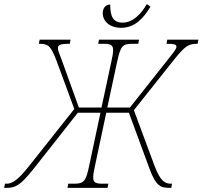

<svg xmlns="http://www.w3.org/2000/svg" viewBox="-82 -905 976 925"><path d="M502 -771C571 -771 613 -823 643 -873L625 -885C601 -842 560 -796 509 -796C463 -796 449 -825 449 -883C424 -883 413 -863 413 -842C413 -802 447 -771 502 -771ZM-62 0H-52C-8 0 14 -9 81 -93L293 -362H402L348 -108C332 -31 322 -20 275 -20H247L243 0H436L440 -20H413C380 -20 367 -25 367 -50C367 -63 370 -82 376 -108L430 -362H539L638 -93C669 -9 691 0 735 0H743L747 -20H741C713 -20 690 -33 663 -105L563 -374L756 -617C813 -688 829 -694 870 -694L874 -714H724L720 -694C754 -694 768 -692 768 -680C768 -671 763 -663 726 -617L544 -387H435L482 -606C499 -683 507 -694 556 -694H584L588 -714H395L391 -694H418C450 -694 463 -688 463 -664C463 -651 460 -632 454 -606L407 -387H298L215 -617C201 -652 197 -664 197 -673C197 -688 206 -694 254 -694L258 -714H109L105 -694C147 -694 161 -689 189 -616L276 -380L58 -105C1 -33 -25 -20 -51 -20H-58Z"/></svg>

Font: Noto Serif Condensed Thin
Style: Italic
Weight: 100
Width: 3
Italic angle: -12°
Designer: Monotype Design Team
Foundry: Monotype Imaging Inc.
Version: Version 2.013